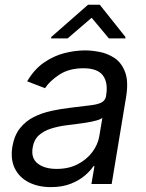

<svg xmlns="http://www.w3.org/2000/svg" viewBox="-20 -761 604 794"><path d="M190.3 12.8Q138.5 12.8 99.4 -6.9Q60.4 -26.6 41.5 -64.1Q22.7 -101.6 31.2 -154.8Q39.4 -201.7 62.9 -231Q86.3 -260.3 119.9 -277.2Q153.4 -294 192.3 -302.4Q231.2 -310.7 269.9 -315.3Q320.3 -321.7 351.9 -325.3Q383.5 -328.8 399.5 -337Q415.5 -345.2 419 -365.1V-367.9Q427.6 -420.1 405.2 -449.4Q382.8 -478.7 325.3 -478.7Q265.6 -478.7 225.5 -452.4Q185.4 -426.1 166.2 -396.3L92.3 -424.7Q121.4 -474.4 161.9 -502.3Q202.4 -530.2 246.8 -541.4Q291.2 -552.6 332.4 -552.6Q358.7 -552.6 391.7 -546.3Q424.7 -540.1 453.7 -521Q482.6 -501.8 497.3 -463.1Q512.1 -424.4 501.4 -359.4L441.8 0H358L370.7 -73.9H366.5Q355.1 -56.1 331.9 -35.9Q308.6 -15.6 273.3 -1.4Q237.9 12.8 190.3 12.8ZM214.5 -62.5Q264.2 -62.5 301.7 -82Q339.1 -101.6 362 -132.5Q384.9 -163.4 390.6 -197.4L403.4 -274.1Q397 -267.8 378.2 -262.6Q359.4 -257.5 335.8 -253.7Q312.1 -250 290 -247.3Q267.8 -244.7 254.3 -242.9Q220.9 -238.6 190.9 -229.2Q160.9 -219.8 140.4 -201.2Q120 -182.5 115.1 -150.6Q107.6 -106.9 136 -84.7Q164.4 -62.5 214.5 -62.5ZM259.7 -602.3 359 -687.5 430.2 -602.3H498.4L498.8 -608L392.5 -741.5H344.2L192 -608L191.5 -602.3Z"/></svg>

Font: Inter UI
Style: Italic
Weight: 400
Italic angle: -9.39999°
Designer: Rasmus Andersson
Foundry: rsms
Version: 3.2;8d6f07862